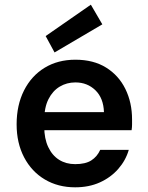

<svg xmlns="http://www.w3.org/2000/svg" viewBox="-20 -788 631 820"><path d="M301 12Q228 12 171.5 -21.5Q115 -55 83 -116Q51 -177 51 -257Q51 -339 82.5 -401.5Q114 -464 170.5 -498.5Q227 -533 302 -533Q379 -533 433 -499.5Q487 -466 515.5 -408Q544 -350 544 -278Q544 -268 544 -256.5Q544 -245 542 -232H138V-309H424Q422 -369 387.5 -402.5Q353 -436 302 -436Q265 -436 235 -418Q205 -400 187 -364.5Q169 -329 169 -275V-246Q169 -196 186 -160Q203 -124 232.5 -105.5Q262 -87 301 -87Q345 -87 370 -103Q395 -119 408 -148H530Q517 -103 485 -66.5Q453 -30 406.5 -9Q360 12 301 12ZM213 -564 175 -634 368 -768 417 -684Z"/></svg>

Font: DM Sans 10pt SemiBold
Style: Regular
Weight: 600
Version: Version 4.004;gftools[0.9.30]